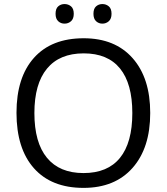

<svg xmlns="http://www.w3.org/2000/svg" viewBox="-20 -913 819 943"><path d="M717.8 -357.9Q717.8 -186.5 631.1 -88.4Q544.4 9.8 390.1 9.8Q232.4 9.8 146.7 -86.7Q61 -183.1 61 -358.9Q61 -533.2 147 -629.2Q232.9 -725.1 391.1 -725.1Q544.9 -725.1 631.3 -627.4Q717.8 -529.8 717.8 -357.9ZM148.9 -357.9Q148.9 -212.9 210.7 -137.9Q272.5 -63 390.1 -63Q508.8 -63 569.3 -137.7Q629.9 -212.4 629.9 -357.9Q629.9 -502 569.6 -576.4Q509.3 -650.9 391.1 -650.9Q272.5 -650.9 210.7 -575.9Q148.9 -501 148.9 -357.9ZM252.9 -845.2Q252.9 -870.6 265.9 -881.8Q278.8 -893.1 296.9 -893.1Q315.4 -893.1 328.9 -881.8Q342.3 -870.6 342.3 -845.2Q342.3 -820.8 328.9 -808.8Q315.4 -796.9 296.9 -796.9Q278.8 -796.9 265.9 -808.8Q252.9 -820.8 252.9 -845.2ZM439 -845.2Q439 -870.6 451.9 -881.8Q464.8 -893.1 482.9 -893.1Q501 -893.1 514.4 -881.8Q527.8 -870.6 527.8 -845.2Q527.8 -820.8 514.4 -808.8Q501 -796.9 482.9 -796.9Q464.8 -796.9 451.9 -808.8Q439 -820.8 439 -845.2Z"/></svg>

Font: HunimalSansv1.5
Style: Regular
Weight: 400
Foundry: Ascender Corporation
Version: Version 1.10